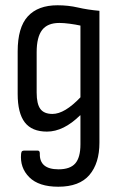

<svg xmlns="http://www.w3.org/2000/svg" viewBox="-20 -515 454 728"><path d="M201 193Q127 193 91 157Q55 121 60 68Q61 60 64 58Q67 56 72 56H123Q131 56 131 67Q129 127 202 127Q246 127 265.5 104.5Q285 82 285 32V-18Q285 -35 285 -49Q285 -63 285 -77L284 -78Q221 -16 158 -16Q101 -16 74 -51Q47 -86 47 -159V-320Q47 -411 85.5 -453Q124 -495 198 -495Q239 -495 275.5 -486.5Q312 -478 357 -474V26Q357 104 319 148.5Q281 193 201 193ZM179 -83Q225 -83 285 -146V-418Q267 -422 244.5 -425Q222 -428 205 -428Q160 -428 139.5 -401Q119 -374 119 -317V-164Q119 -121 133 -102Q147 -83 179 -83Z"/></svg>

Font: Sofia Sans Cond
Style: Regular
Weight: 400
Width: 3
Designer: Botio Nikoltchev, Ani Petrova
Foundry: lettersoup
Version: Version 4.100; ttfautohint (v1.8.3)